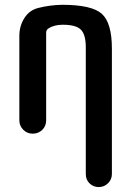

<svg xmlns="http://www.w3.org/2000/svg" viewBox="-20 -550 540 790"><path d="M59.6 -54.7V-402.3Q59.6 -443.4 80.6 -476.1Q101.6 -508.8 138.7 -517.6Q185.5 -529.3 235.4 -530.3Q357.4 -530.3 398.9 -493.2Q440.4 -456.1 440.4 -349.6V166Q440.4 188.5 424.3 204.1Q408.2 219.7 386.2 219.7Q364.3 219.7 348.6 204.6Q333 189.5 333 166V-355.5Q333 -408.2 312.5 -428.2Q292 -448.2 238.3 -448.2Q202.1 -448.2 178.7 -432.6Q169.9 -426.8 169.9 -415V-54.7Q169.9 -31.2 153.8 -15.6Q137.7 0 114.7 0Q91.8 0 75.7 -16.1Q59.6 -32.2 59.6 -54.7Z"/></svg>

Font: Rounded-X Mgen+ 1mn medium
Style: Regular
Weight: 500
Designer: [Source Han Sans]
Ryoko NISHIZUKA  (kana & ideographs); Paul D. Hunt (Latin, Greek & Cyrillic); Wenlong ZHANG  (bopomofo
Version: Version 1.059.20150602